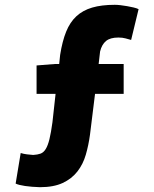

<svg xmlns="http://www.w3.org/2000/svg" viewBox="-20 -682 640 798"><path d="M146 96Q111 95 84 91Q57 87 45 81L66 -46Q79 -42 92 -40.5Q105 -39 118 -38Q136 -39 148.5 -43.5Q161 -48 170 -62.5Q179 -77 185.5 -103.5Q192 -130 198 -174L211 -292H132V-410L208 -416H226L230 -454Q239 -511 255 -550.5Q271 -590 297.5 -614.5Q324 -639 363 -650.5Q402 -662 457 -662Q467 -662 480.5 -660.5Q494 -659 508 -656.5Q522 -654 535 -651Q548 -648 556 -644L525 -516Q514 -519 501.5 -522.5Q489 -526 472 -526Q438 -526 420.5 -511.5Q403 -497 396 -468L390 -416H494V-292H375L354 -122Q348 -78 336.5 -38.5Q325 1 301.5 31Q278 61 240.5 78.5Q203 96 146 96Z"/></svg>

Font: Source Code Pro Black
Style: Regular
Weight: 900
Monospace: yes
Designer: Paul D. Hunt, Teo Tuominen
Foundry: Adobe Systems Incorporated
Version: Version 2.030;PS 1.000;hotconv 16.6.51;makeotf.lib2.5.65220